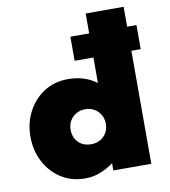

<svg xmlns="http://www.w3.org/2000/svg" viewBox="-94 -940 919 1036"><g transform="rotate(-10 366.0 -422.0)"><path d="M289.5 16Q214 16 157 -21.2Q100 -58.5 68.2 -120.2Q36.5 -182 36.5 -256Q36.5 -330 68.2 -391.8Q100 -453.5 157 -490.8Q214 -528 289.5 -528Q336 -528 375 -515.5Q414 -503 445.5 -479V-619H342.5V-751H445.5V-860H653.5V-751H704.5V-619H653.5V0H445.5V-40Q415.5 -17 375.8 -0.5Q336 16 289.5 16ZM353.5 -160Q381.5 -160 403.2 -172.5Q425 -185 437.2 -206.8Q449.5 -228.5 449.5 -256Q449.5 -284 436.2 -305.8Q423 -327.5 401.2 -339.8Q379.5 -352 353.5 -352Q326.5 -352 304.5 -339.8Q282.5 -327.5 269.5 -305.8Q256.5 -284 256.5 -256Q256.5 -228.5 268.2 -206.8Q280 -185 301.8 -172.5Q323.5 -160 353.5 -160Z"/></g></svg>

Font: Spartan Thin Black
Style: Regular
Weight: 900
Version: Version 1.004